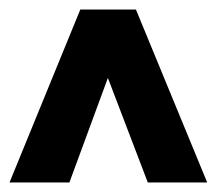

<svg xmlns="http://www.w3.org/2000/svg" viewBox="-30 -748 456 404"><path d="M139 -728H256L406 -364H281L197 -584L116 -364H-10Z"/></svg>

Font: Freesentation 9 Black
Style: Regular
Weight: 900
Designer: glyphs from Roboto by Christian Robertson / Hangul glyphs from Noto Sans CJK(Source Han Sans) by Jang Soo-young and Kang
Foundry: PT&
Version: Version 2.001